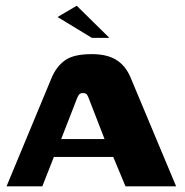

<svg xmlns="http://www.w3.org/2000/svg" viewBox="-20 -654 649 674"><path d="M3 0 161.6 -381.8Q178.2 -420.7 208.3 -442.3Q238.4 -464 302.4 -464Q355.4 -464 388.1 -443.8Q420.8 -423.7 438.4 -381.8L598.2 0H420.5L377.5 -103.2H169.2L128.6 0ZM194.8 -165.9H347L292.6 -306.2Q290 -314.2 286 -320.7Q282.1 -327.3 271.8 -327.3Q260.6 -327.3 256.5 -320.6Q252.3 -313.8 249.4 -306.2ZM302.6 -521 182.1 -594.3 249.3 -633.9 364 -521Z"/></svg>

Font: Genos Thin
Style: Regular
Weight: 100
Designer: Robert E. Leuschke
Foundry: Robert E. Leuschke
Version: Version 1.010